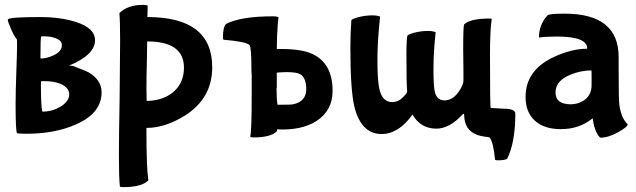

<svg xmlns="http://www.w3.org/2000/svg" viewBox="-20 -508 2611 788"><path d="M149 -358Q146 -354 146 -269Q146 -268 149 -268Q171 -268 198 -280Q234 -296 234 -323Q234 -342 206 -352Q186 -359 161 -359Q150 -359 149 -358ZM228 -164Q201 -175 163 -175Q149 -175 148 -174Q148 -174 148 -159Q148 -77 153 -51Q154 -50 156 -50Q194 -50 228 -70Q264 -92 264 -120Q264 -149 228 -164ZM47 -212Q50 -296 50 -319Q50 -346 49 -347Q41 -354 26 -387Q12 -419 12 -427Q12 -429 13 -429Q23 -438 144 -438Q229 -438 291 -418Q370 -393 370 -343Q370 -283 264 -239Q281 -237 281 -237Q337 -215 344 -211Q397 -179 397 -129Q397 -44 293 2Q207 41 87 41Q67 41 50 39Q44 32 44 -82Q44 -127 47 -212Z M581 32Q581 182 589 232Q562 260 487 260Q472 260 472 257Q468 225 468 125Q468 56 471 -110Q473 -276 473 -340Q473 -423 470 -454Q504 -488 565 -488Q581 -488 586 -485L585 -438Q851 -438 851 -232Q851 -104 738 -33Q657 17 581 17ZM584 -338 583 -270Q581 -193 581 -144L582 -94Q643 -94 686 -126Q735 -164 735 -230Q735 -338 584 -338Z M1115 -143V-148H1116Q1116 -179 1116 -201V-210Q1141 -212 1157 -212Q1198 -212 1213 -203Q1237 -188 1237 -141Q1236 -91 1183 -80Q1174 -78 1119 -78Q1115 -103 1115 -143ZM1116 -307Q1117 -328 1117 -356Q1120 -420 1123 -437Q1123 -438 1118 -439Q1115 -441 1101 -441H1100Q969 -441 908 -410Q895 -397 895 -355Q895 -349 897 -345Q991 -337 1004 -323Q1012 -316 1012 -216Q1012 -213 1013 -199Q1013 -160 1013 -115Q1013 28 1007 53Q1007 56 1021 56Q1091 56 1116 31Q1117 29 1117 23Q1218 28 1280 -12Q1345 -55 1345 -135Q1345 -250 1259 -288Q1216 -307 1131 -307Z M1994 -65Q1991 -68 1991 -281Q1991 -385 1998 -429Q1998 -432 1990 -432Q1910 -432 1885 -408Q1881 -402 1881 -305Q1881 -268 1882 -221Q1882 -174 1882 -177Q1882 -160 1863 -132Q1838 -96 1804 -96Q1774 -96 1765 -129Q1759 -153 1759 -223Q1759 -293 1768 -376Q1755 -381 1736 -381Q1707 -381 1677 -373Q1652 -365 1652 -361Q1648 -348 1648 -281Q1648 -165 1651 -133Q1651 -126 1635 -110Q1615 -89 1590 -89Q1551 -89 1538 -138Q1529 -172 1529 -263Q1529 -341 1540 -440Q1527 -445 1508 -445Q1479 -445 1449 -437Q1422 -429 1422 -425Q1418 -374 1418 -308Q1418 -137 1435 -68Q1463 42 1546 42Q1616 42 1673 -38Q1706 20 1771 20Q1825 20 1879 -39Q1881 -41 1883 -41Q1885 -41 1885 -36Q1886 25 1935 44Q1949 50 1970 53Q1988 55 1989 56Q2004 71 2012 148Q2016 150 2023 150Q2054 150 2062 143Q2095 75 2095 -42Q2095 -62 2044 -62Z M2519 -223Q2519 -98 2522 -77Q2530 -22 2556 2Q2556 13 2518 34Q2477 57 2445 57Q2440 57 2430 39Q2417 15 2413 -20Q2413 -22 2412 -22Q2411 -22 2409 -20Q2356 22 2282 22Q2214 22 2176 -12Q2137 -47 2137 -110Q2137 -221 2255 -275Q2328 -308 2388 -308Q2389 -308 2390 -309Q2390 -358 2266 -358Q2217 -358 2193 -354H2192Q2192 -407 2227 -445Q2234 -452 2297 -452Q2519 -452 2519 -274ZM2408 -197Q2408 -219 2407 -219Q2363 -219 2320 -201Q2260 -176 2260 -129Q2260 -80 2322 -80Q2351 -80 2375 -95Q2408 -116 2408 -159Z"/></svg>

Font: Bubblegum Sans
Style: Regular
Weight: 400
Designer: Angel Koziupa and Alejandro Paul
Foundry: Angel Koziupa and Alejandro Paul
Version: Version 1.001